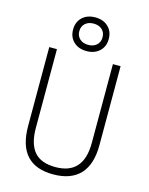

<svg xmlns="http://www.w3.org/2000/svg" viewBox="-136 -1012 858 1107"><g transform="rotate(15 293.0 -459.0)"><path d="M291 9.8Q80.1 9.8 80.1 -222.7V-693.4H126V-222.7Q126 -128.9 166 -81.5Q206.1 -34.2 293 -34.2Q460 -34.2 460 -222.7V-693.4H505.9V-222.7Q505.9 -106.4 451.2 -48.3Q396.5 9.8 291 9.8ZM293 -726.6Q245.1 -726.6 215.8 -754.2Q186.5 -781.7 186.5 -827.1Q186.5 -872.6 215.8 -900.1Q245.1 -927.7 293 -927.7Q340.8 -927.7 370.1 -900.1Q399.4 -872.6 399.4 -827.1Q399.4 -781.7 370.1 -754.2Q340.8 -726.6 293 -726.6ZM293 -763.7Q324.7 -763.7 343.5 -781.2Q362.3 -798.8 362.3 -827.1Q362.3 -856 343.5 -873.3Q324.7 -890.6 293 -890.6Q261.7 -890.6 242.7 -873.3Q223.6 -856 223.6 -827.1Q223.6 -798.8 242.7 -781.2Q261.7 -763.7 293 -763.7Z"/></g></svg>

Font: Cascadia Code ExtraLight
Style: Regular
Weight: 200
Monospace: yes
Designer: Aaron Bell
Foundry: Saja Typeworks
Version: Version 2407.024; ttfautohint (v1.8.4)